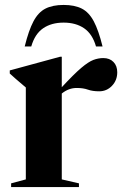

<svg xmlns="http://www.w3.org/2000/svg" viewBox="-20 -757 499 777"><path d="M398 -522Q424 -522 439.2 -506.2Q454.5 -490.5 454.5 -464.5Q454.5 -432 433.2 -409.8Q412 -387.5 381.5 -387.5Q354.5 -387.5 335.8 -394.2Q317 -401 290 -401Q258 -401 230 -378.5V-31L299.5 -15V0H25V-15L84.5 -31V-403Q74.5 -412 60.8 -423.2Q47 -434.5 19.5 -459.5V-472L223.5 -527.5H230V-404Q279 -457 308.5 -482Q338 -507 358 -514.5Q378 -522 398 -522ZM237.5 -665.5Q188 -665.5 154.5 -642.5Q121 -619.5 106.5 -569H80Q96 -634 115.5 -670.8Q135 -707.5 164 -722.2Q193 -737 237.5 -737Q282 -737 311 -722.2Q340 -707.5 359.5 -670.8Q379 -634 395 -569H368.5Q354 -619.5 320.5 -642.5Q287 -665.5 237.5 -665.5Z"/></svg>

Font: Newsreader 72pt SemiBold
Style: Regular
Weight: 600
Designer: Hugues Gentile
Foundry: Production Type
Version: Version 1.003; ttfautohint (v1.8.3)